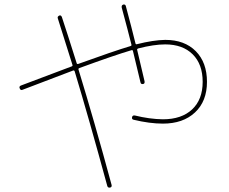

<svg xmlns="http://www.w3.org/2000/svg" viewBox="-20 -801 1040 871"><path d="M82 -393.6Q73.2 -389.6 69.3 -400.4Q65.4 -409.2 75.2 -413.1Q275.4 -488.3 305.7 -500Q310.5 -502 308.6 -506.8Q269.5 -630.9 242.2 -717.8Q239.3 -725.6 249 -730.5Q256.8 -733.4 260.7 -723.6Q284.2 -653.3 328.1 -513.7Q329.1 -509.8 334 -510.7Q496.1 -569.3 571.3 -591.8Q578.1 -593.8 576.2 -598.6Q562.5 -654.3 532.2 -766.6Q530.3 -777.3 539.1 -780.3Q548.8 -782.2 550.8 -773.4Q577.1 -675.8 594.7 -603.5Q596.7 -598.6 601.6 -600.6Q674.8 -619.1 729.5 -620.1Q817.4 -620.1 868.2 -568.8Q918.9 -517.6 918.9 -429.7Q918.9 -341.8 864.7 -291Q810.5 -240.2 718.8 -240.2Q659.2 -240.2 585.9 -257.8Q577.1 -259.8 579.1 -269.5Q581.1 -278.3 590.8 -277.3Q658.2 -260.7 718.8 -259.8Q803.7 -259.8 851.6 -304.7Q899.4 -349.6 899.4 -429.7Q899.4 -509.8 854 -554.7Q808.6 -599.6 729.5 -599.6Q677.7 -599.6 606.4 -581.1Q601.6 -579.1 602.1 -575.2Q602.5 -571.3 635.7 -432.6Q637.7 -420.9 628.9 -419.9Q619.1 -418 617.2 -427.7Q584 -565.4 583 -570.3Q581.1 -575.2 576.2 -573.2Q500 -550.8 339.8 -492.2Q335 -490.2 335.9 -486.3Q409.2 -247.1 486.3 38.1Q488.3 47.9 479.5 49.8Q469.7 51.8 466.8 43Q382.8 -265.6 318.4 -478.5Q316.4 -482.4 312.5 -481.4Q244.1 -455.1 82 -393.6Z"/></svg>

Font: Rounded-X Mgen+ 1m thin
Style: Regular
Weight: 100
Designer: [Source Han Sans]
Ryoko NISHIZUKA  (kana & ideographs); Paul D. Hunt (Latin, Greek & Cyrillic); Wenlong ZHANG  (bopomofo
Version: Version 1.059.20150602